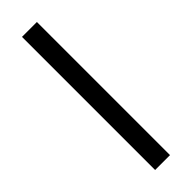

<svg xmlns="http://www.w3.org/2000/svg" viewBox="-244 -714 721 721"><g transform="rotate(-45 116.5 -353.5)"><path d="M156 0H77V-707H156Z"/></g></svg>

Font: Hind Guntur
Style: Regular
Weight: 400
Designer: Manushi Parikh, Hitesh Malaviya
Foundry: Indian Type Foundry
Version: Version 1.002;PS 1.0;hotconv 1.0.86;makeotf.lib2.5.63406; tt